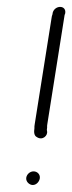

<svg xmlns="http://www.w3.org/2000/svg" viewBox="-20 -540 207 549"><path d="M114.3 -166C113.6 -168 114.1 -171 114.7 -175C114.4 -179 114.8 -182 115.3 -185L164.7 -497L166.5 -502C170.3 -526 137.3 -526 130.8 -504L130 -499C128.4 -495 128.1 -493 127.5 -489L79.3 -185C78.7 -181 78 -177 78.4 -173C76.8 -163 77.1 -152 85.4 -148C101.7 -137 118.2 -153 114.3 -166ZM55.1 -32C53.3 -21 63.7 -11 73.7 -11C83.7 -11 92.2 -20 93.8 -30C95.5 -41 86.9 -50 75.9 -50C65.9 -50 56.7 -42 55.1 -32Z"/></svg>

Font: CiSf OpenHand
Style: SquObl
Weight: 400
Foundry: Cannot Into Space Fonts
Version: Version 0.7892